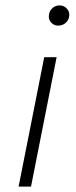

<svg xmlns="http://www.w3.org/2000/svg" viewBox="-20 -692 280 712"><path d="M144 -480H190L95 0H49ZM161 -631Q161 -648 172.5 -660Q184 -672 201 -672Q216 -672 226.5 -661.5Q237 -651 237 -638Q237 -620 225 -608.5Q213 -597 196 -597Q181 -597 171 -607Q161 -617 161 -631Z"/></svg>

Font: Montserrat Ace
Style: Light Italic
Weight: 300
Italic angle: -11.3°
Designer: Julieta Ulanovsky
Foundry: Julieta Ulanovsky
Version: Version 1